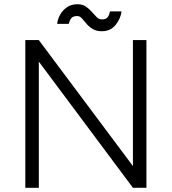

<svg xmlns="http://www.w3.org/2000/svg" viewBox="-20 -890 814 910"><path d="M100 0V-700H164L610 -103V-700H674V0H610L164 -598V0ZM463 -742Q436 -742 418.5 -753Q401 -764 389.5 -778Q378 -792 368 -803Q358 -814 346 -814Q328 -814 319.5 -805.5Q311 -797 306 -777H251Q253 -799 265 -820.5Q277 -842 298 -856Q319 -870 346 -870Q371 -870 387 -859Q403 -848 415 -834Q427 -820 438 -809Q449 -798 463 -798Q481 -798 489.5 -807.5Q498 -817 501 -836H556Q552 -802 528 -772Q504 -742 463 -742Z"/></svg>

Font: Figtree Light
Style: Regular
Weight: 300
Designer: Erik Kennedy
Foundry: Erik Kennedy
Version: Version 2.001;gftools[0.9.30]